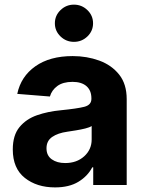

<svg xmlns="http://www.w3.org/2000/svg" viewBox="-20 -793 620 823"><path d="M215.9 10.3Q137.8 10.3 86.3 -30.5Q34.8 -71.4 34.8 -152.3Q34.8 -213.4 63.6 -248.2Q92.3 -283 139 -299.2Q185.7 -315.3 239.7 -320.3Q310.7 -327.4 341.3 -335.2Q371.8 -343 371.8 -369.3V-371.4Q371.8 -405.2 350.7 -423.7Q329.5 -442.1 290.8 -442.1Q250 -442.1 225.9 -424.4Q201.7 -406.6 193.9 -379.3L54 -390.6Q69.6 -465.2 131.6 -508.9Q193.5 -552.6 291.5 -552.6Q352.3 -552.6 405.2 -533.4Q458.1 -514.2 490.6 -473.5Q523.1 -432.9 523.1 -367.9V0H379.6V-75.6H375.4Q355.5 -37.6 315.9 -13.7Q276.3 10.3 215.9 10.3ZM259.2 -94.1Q308.9 -94.1 340.9 -123Q372.9 -152 372.9 -195V-252.8Q364 -246.8 345.3 -242.2Q326.7 -237.6 305.6 -234.2Q284.4 -230.8 267.8 -228.3Q228 -222.7 203.7 -206Q179.3 -189.3 179.3 -157.3Q179.3 -126.1 201.9 -110.1Q224.4 -94.1 259.2 -94.1ZM296.9 -613.6Q263.5 -613.6 239.3 -636.9Q215.2 -660.2 215.2 -693.2Q215.2 -726.2 239.3 -749.6Q263.5 -773.1 296.9 -773.1Q330.6 -773.1 354.8 -749.6Q378.9 -726.2 378.9 -693.2Q378.9 -660.2 354.8 -636.9Q330.6 -613.6 296.9 -613.6Z"/></svg>

Font: Inter UI
Style: Bold
Weight: 700
Designer: Rasmus Andersson
Foundry: rsms
Version: 3.2;8d6f07862